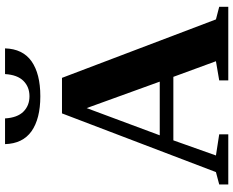

<svg xmlns="http://www.w3.org/2000/svg" viewBox="-102 -824 926 762"><g transform="rotate(-90 361.0 -443.0)"><path d="M209 -36V0H10V-36L59 -49L292 -660H433L665 -49L715 -36V0H423V-36L499 -49L437 -218H185L125 -49ZM313 -562 205 -272H418ZM361 -746H359Q271 -746 221 -781Q172 -816 170 -886H272Q275 -837 299 -813Q323 -789 360 -789Q397 -789 421 -813Q445 -837 448 -886H550Q548 -816 499 -781Q449 -746 361 -746Z"/></g></svg>

Font: Libra Serif Modern
Style: Bold
Weight: 700
Designer: Stefan Peev, Context Ltd
Foundry: Ascender Corporation
Version: Version 1.000